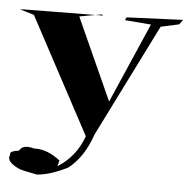

<svg xmlns="http://www.w3.org/2000/svg" viewBox="-58 -539 712 724"><g transform="rotate(5 298.0 -177.5)"><path d="M108 137Q54 127 41 122Q-2 103 -2 82Q-2 77 1 71L0 68Q0 57 33 53Q41 36 64 36Q75 36 89 40H96Q141 40 188 77L182 99Q251 56 279 -23L44 -462L-10 -478L4 -479L304 -482L300 -486L215 -471L355 -161L487 -464L388 -472L393 -483L606 -492L593 -474L524 -459L311 -32Q282 54 224 100Q159 133 108 137Z"/></g></svg>

Font: Xiangcui Kesong Xiangcui Kesong
Style: Regular
Weight: 400
Version: Version 1.501;March 28, 2024;FontCreator 14.0.0.2814 64-bit